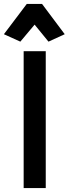

<svg xmlns="http://www.w3.org/2000/svg" viewBox="-52 -962 351 982"><path d="M69 -700V0H182V-700ZM85 -942 -32 -787 52 -749 125 -836 196 -749 279 -787 163 -942Z"/></svg>

Font: Mint Spirit No2
Style: Bold
Weight: 700
Designer: HARENDAL Hirwen
Foundry: Arkandis Digital Foundry.
Version: Version 1.004;FFEdit